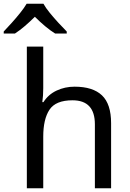

<svg xmlns="http://www.w3.org/2000/svg" viewBox="-59 -1010 697 1030"><path d="M173 -537Q173 -497 168 -462H174Q200 -503 244.5 -524Q289 -545 341 -545Q439 -545 488 -498.5Q537 -452 537 -349V0H450V-343Q450 -472 330 -472Q240 -472 206.5 -421.5Q173 -371 173 -277V0H85V-760H173ZM174 -990Q186 -968 208.5 -940.5Q231 -913 255.5 -886.5Q280 -860 299 -841V-830H237Q211 -846 183 -869.5Q155 -893 128 -920Q101 -893 74 -870Q47 -847 21 -830H-39V-841Q-20 -861 3.5 -887Q27 -913 49 -940.5Q71 -968 84 -990Z"/></svg>

Font: Go Noto Current
Style: Regular
Weight: 400
Designer: Monotype Design Team
Foundry: Monotype Imaging Inc.
Version: Version 2.007; ttfautohint (v1.8) -l 8 -r 50 -G 200 -x 14 -D